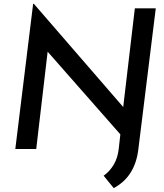

<svg xmlns="http://www.w3.org/2000/svg" viewBox="-20 -769 845 991"><path d="M567 202 515 138Q547 115 567.5 80Q588 45 593 -2L606 -119L686 21L198 -534L228 -520L167 0H59L151 -749H155L639 -190L614 -200L676 -726H784L694 2Q686 70 655 120.5Q624 171 567 202Z"/></svg>

Font: Josefin Sans Thin Medium
Style: Italic
Weight: 500
Italic angle: -7°
Version: Version 2.000